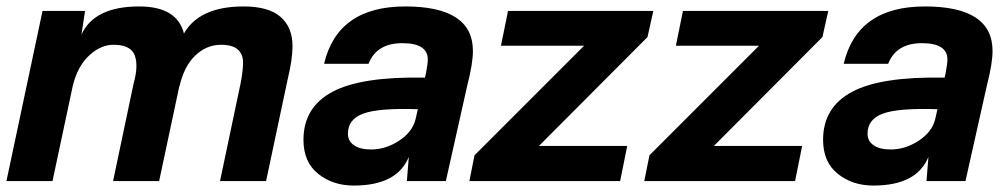

<svg xmlns="http://www.w3.org/2000/svg" viewBox="-22 -562 3125 596"><path d="M410 -542Q528 -542 549 -458Q597 -542 734 -542Q812 -542 849 -509.5Q886 -477 886 -419Q886 -378 871 -316L804 0H661L725 -304Q732 -340 732.5 -366.5Q733 -393 716.5 -408Q700 -423 664 -423Q619 -423 584 -389.5Q549 -356 535 -293V-296L472 0H329L393 -304Q408 -357 396.5 -389.5Q385 -422 333 -423Q292 -424 255.5 -390.5Q219 -357 204 -296L141 0H-2L110 -528H242L231 -455Q271 -542 410 -542Z M1446 -404Q1446 -365 1429 -299L1362 0H1241L1247 -75Q1211 14 1076 14Q1011 14 965.5 -22.5Q920 -59 920 -128Q920 -229 1010 -277Q1100 -325 1297 -321L1300 -333Q1306 -365 1306 -377Q1306 -428 1227 -428Q1147 -428 1122 -364H984Q1026 -542 1236 -542Q1446 -542 1446 -404ZM1058 -147Q1058 -124 1077 -111Q1096 -98 1130 -98Q1175 -98 1216.5 -125Q1258 -152 1268 -192L1275 -223Q1154 -227 1106 -209.5Q1058 -192 1058 -147Z M2006 -528 1988 -447 1651 -109H1925L1903 0H1435L1451 -80L1791 -420H1533L1555 -528Z M2549 -528 2531 -447 2194 -109H2468L2446 0H1978L1994 -80L2334 -420H2076L2098 -528Z M3059 -404Q3059 -365 3042 -299L2975 0H2854L2860 -75Q2824 14 2689 14Q2624 14 2578.5 -22.5Q2533 -59 2533 -128Q2533 -229 2623 -277Q2713 -325 2910 -321L2913 -333Q2919 -365 2919 -377Q2919 -428 2840 -428Q2760 -428 2735 -364H2597Q2639 -542 2849 -542Q3059 -542 3059 -404ZM2671 -147Q2671 -124 2690 -111Q2709 -98 2743 -98Q2788 -98 2829.5 -125Q2871 -152 2881 -192L2888 -223Q2767 -227 2719 -209.5Q2671 -192 2671 -147Z"/></svg>

Font: Nacelle Bold
Style: Italic
Weight: 700
Italic angle: -12°
Designer: Sora Sagano
Foundry: Sora Sagano
Version: Version 1.000;FEAKit 1.0